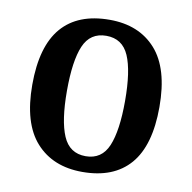

<svg xmlns="http://www.w3.org/2000/svg" viewBox="-67 -615 694 693"><g transform="rotate(10 279.5 -269.0)"><path d="M278 10Q170 10 108 -59Q46 -128 46 -269Q46 -410 105.5 -479Q165 -548 281 -548Q389 -548 450.5 -479Q512 -410 512 -269Q512 -128 452.5 -59Q393 10 278 10ZM280 -48Q339 -48 362.5 -104Q386 -160 386 -269Q386 -379 362 -434Q338 -489 279 -489Q220 -489 196.5 -434Q173 -379 173 -269Q173 -160 197 -104Q221 -48 280 -48Z"/></g></svg>

Font: Noto Serif Bengali SemiCondensed SemiBold
Style: Regular
Weight: 600
Width: 4
Designer: Juan Bruce, Universal Thirst, Indian Type Foundry and the Monotype Design Team.
Foundry: Monotype Imaging Inc.
Version: Version 2.003; ttfautohint (v1.8.4.7-5d5b)